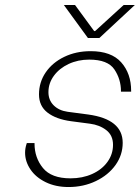

<svg xmlns="http://www.w3.org/2000/svg" viewBox="-20 -748 563 773"><path d="M81 -133Q81 -151 87 -169L88 -172H119V-170Q119 -113 153 -71.5Q187 -30 264 -30Q312 -30 351 -47.5Q390 -65 412.5 -96Q435 -127 435 -165Q435 -203 408 -224Q381 -245 342 -250L266 -260Q206 -268 171.5 -294.5Q137 -321 137 -368Q137 -417 164 -456.5Q191 -496 238.5 -519Q286 -542 345 -542Q428 -542 468 -497Q508 -452 508 -382V-379H467V-381Q467 -429 440.5 -468.5Q414 -508 339 -508Q294 -508 256.5 -490.5Q219 -473 197 -443Q175 -413 175 -377Q175 -345 196 -324Q217 -303 252 -298L335 -287Q474 -268 474 -173Q474 -124 445 -83.5Q416 -43 366 -19Q316 5 256 5Q204 5 164 -14.5Q124 -34 102.5 -66Q81 -98 81 -133ZM282 -728 359 -623H363L478 -728H523L380 -595H334L237 -728Z"/></svg>

Font: Be Vietnam Thin
Style: Italic
Weight: 250
Italic angle: -9°
Designer: Gabriel Lam
Foundry: TypeRant
Version: Version 3.000